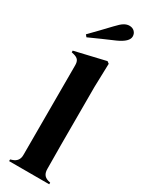

<svg xmlns="http://www.w3.org/2000/svg" viewBox="-237 -953 760 991"><g transform="rotate(30 143.0 -458.0)"><path d="M23 0V-10L35 -14Q71 -26 71 -64V-599Q71 -619 63 -629.5Q55 -640 35 -645L22 -648V-658L205 -701L217 -692L213 -552V-210Q213 -173 213.5 -136.5Q214 -100 214 -64Q214 -44 222 -31.5Q230 -19 249 -13L262 -10V0ZM39 -765Q65 -791 91 -818.5Q117 -846 141 -871Q166 -898 181.5 -907Q197 -916 212 -916Q231 -916 242.5 -904.5Q254 -893 254 -876Q254 -844 192 -816Q155 -800 120.5 -785Q86 -770 49 -753Z"/></g></svg>

Font: DM Serif Display
Style: Regular
Weight: 400
Designer: Colophon Foundry, Frank Grießhammer
Foundry: Colophon Foundry
Version: Version 5.200; ttfautohint (v1.8.3)